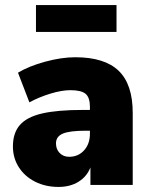

<svg xmlns="http://www.w3.org/2000/svg" viewBox="-20 -730 592 758"><path d="M504 -284V0H337V-69Q323 -33 290 -12.5Q257 8 211 8Q160 8 119 -12.5Q78 -33 54.5 -69.5Q31 -106 31 -152Q31 -205 58.5 -236.5Q86 -268 146 -282Q206 -296 308 -296H335V-308Q335 -345 318 -359.5Q301 -374 258 -374Q224 -374 179.5 -360.5Q135 -347 96 -326L51 -443Q94 -469 158.5 -486.5Q223 -504 277 -504Q393 -504 448.5 -450.5Q504 -397 504 -284ZM335 -202V-214H319Q255 -214 228 -202.5Q201 -191 201 -164Q201 -141 215.5 -126Q230 -111 253 -111Q289 -111 312 -136.5Q335 -162 335 -202ZM122 -604V-710H440V-604Z"/></svg>

Font: wassup Sans
Style: Black
Weight: 900
Version: Version 2.001